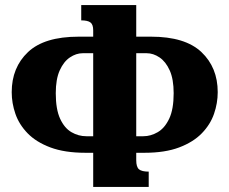

<svg xmlns="http://www.w3.org/2000/svg" viewBox="-20 -734 901 754"><path d="M547 -134H515V-105Q515 -78 526 -69Q537 -60 564 -60V0H346V-134H316Q234 -134 178 -155Q122 -176 88.5 -210.5Q55 -245 40.5 -287Q26 -329 26 -372Q26 -469 90 -529.5Q154 -590 289 -590H346V-615Q346 -638 335 -646Q324 -654 299 -654V-714H515V-590H573Q707 -590 771 -529.5Q835 -469 835 -372Q835 -329 820.5 -287Q806 -245 772.5 -210.5Q739 -176 683.5 -155Q628 -134 547 -134ZM346 -199V-525H305Q279 -525 254.5 -508.5Q230 -492 214.5 -457.5Q199 -423 199 -368Q199 -305 216 -268Q233 -231 260.5 -215Q288 -199 319 -199ZM515 -525V-199H543Q572 -199 599.5 -215Q627 -231 644.5 -268Q662 -305 662 -368Q662 -423 646.5 -457.5Q631 -492 606.5 -508.5Q582 -525 556 -525Z"/></svg>

Font: Noto Serif Armenian SemiCondensed Black
Style: Regular
Weight: 900
Width: 4
Designer: Monotype Design Team
Foundry: Monotype Imaging Inc.
Version: Version 2.008; ttfautohint (v1.8.4.7-5d5b)